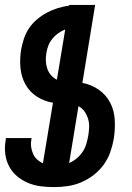

<svg xmlns="http://www.w3.org/2000/svg" viewBox="-20 -755 540 783"><path d="M200 8Q172 8 145 4.5Q118 1 93.5 -9.5Q69 -20 49 -37Q29 -54 17 -77Q5 -100 1.5 -127Q-2 -154 3 -182L4 -192H109Q108 -191 108 -189.5Q108 -188 108 -187Q105 -171 107 -156Q109 -141 115 -127.5Q121 -114 131.5 -104.5Q142 -95 155 -89L196 -336Q160 -342 130.5 -361Q101 -380 84 -410.5Q67 -441 63.5 -477.5Q60 -514 66 -552Q70 -574 77.5 -597Q85 -620 98.5 -640Q112 -660 131 -676Q150 -692 171.5 -703.5Q193 -715 216 -722Q239 -729 262 -732V-735H368L316 -417Q353 -410 383 -389Q413 -368 429.5 -336Q446 -304 448 -265.5Q450 -227 444 -189Q439 -161 429.5 -134Q420 -107 402.5 -83Q385 -59 361.5 -41Q338 -23 311 -11.5Q284 0 255.5 4Q227 8 200 8ZM212 -430 246 -635Q231 -629 217.5 -619.5Q204 -610 193.5 -597Q183 -584 177 -568.5Q171 -553 169 -538Q166 -521 167 -505Q168 -489 173 -474.5Q178 -460 188 -448.5Q198 -437 212 -430ZM262 -90Q278 -97 292.5 -109Q307 -121 317 -136Q327 -151 332 -168Q337 -185 340 -202Q343 -220 343.5 -237.5Q344 -255 339 -271Q334 -287 324.5 -300.5Q315 -314 300 -322Z"/></svg>

Font: Iosevka Extrabold Oblique
Style: Regular
Weight: 800
Italic angle: -9°
Monospace: yes
Designer: Belleve Invis
Foundry: Belleve Invis
Version: Version 32.5.0; ttfautohint (v1.8.4)